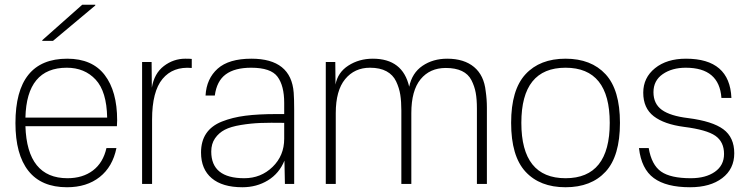

<svg xmlns="http://www.w3.org/2000/svg" viewBox="-20 -774 3148 808"><path d="M263 -527Q368 -527 420.5 -458.5Q473 -390 473 -268Q473 -255 472 -243H87Q94 -24 264 -24Q328 -24 371 -56.5Q414 -89 428 -151H470Q454 -72 399.5 -29Q345 14 262 14Q154 14 99.5 -55Q45 -124 45 -256Q45 -527 263 -527ZM87 -279H431Q429 -389 382.5 -439Q336 -489 261 -489Q92 -489 87 -279ZM158 -602V-605L326 -754H381V-751L203 -602Z M760 -527Q779 -527 787 -526V-488Q708 -495 664 -442Q620 -389 620 -271V0H578V-513H618L619 -405Q629 -465 669.5 -496Q710 -527 760 -527Z M1038 -527Q1205 -527 1216 -384Q1218 -357 1218 -313V0H1179L1177 -98Q1155 -44 1107.5 -15Q1060 14 1000 14Q916 14 871 -24Q826 -62 826 -132Q826 -180 848 -212.5Q870 -245 914 -262.5Q958 -280 1012.5 -287Q1067 -294 1144 -294H1176V-341Q1176 -413 1148 -451Q1120 -489 1037 -489Q968 -489 930 -461Q892 -433 884 -372H845Q849 -443 896 -485Q943 -527 1038 -527ZM869 -136Q869 -24 1008 -24Q1078 -24 1127 -71.5Q1176 -119 1176 -190V-257Q1117 -258 1076.5 -256.5Q1036 -255 993.5 -248Q951 -241 926 -228Q901 -215 885 -192Q869 -169 869 -136Z M1549 -527Q1675 -527 1702 -409Q1714 -467 1758 -497Q1802 -527 1862 -527Q1933 -527 1975 -492Q2017 -457 2024 -390Q2029 -356 2029 -321V0H1987V-317Q1987 -356 1982 -383.5Q1977 -411 1964 -436.5Q1951 -462 1924 -475Q1897 -488 1856 -488Q1789 -488 1750 -440.5Q1711 -393 1711 -298V0H1669V-309Q1669 -347 1664.5 -375.5Q1660 -404 1647 -431.5Q1634 -459 1606.5 -474Q1579 -489 1537 -489Q1472 -489 1432.5 -441Q1393 -393 1393 -298V0H1351V-513H1391L1392 -418Q1401 -469 1446 -498Q1491 -527 1549 -527Z M2174 -257Q2174 -24 2360 -24Q2546 -24 2546 -257Q2546 -489 2360 -489Q2174 -489 2174 -257ZM2131 -257Q2131 -396 2191.5 -461.5Q2252 -527 2360 -527Q2468 -527 2528.5 -461.5Q2589 -396 2589 -257Q2589 -117 2528.5 -51.5Q2468 14 2360 14Q2252 14 2191.5 -51.5Q2131 -117 2131 -257Z M2867 -527Q3051 -527 3058 -362H3016Q3007 -489 2866 -489Q2808 -489 2769 -462Q2730 -435 2730 -386Q2730 -337 2765.5 -311.5Q2801 -286 2876 -277Q2978 -264 3024 -230Q3070 -196 3070 -129Q3070 -63 3019.5 -24.5Q2969 14 2884 14Q2784 14 2731.5 -24.5Q2679 -63 2669 -151H2710Q2722 -80 2762 -52Q2802 -24 2887 -24Q2950 -24 2988.5 -51Q3027 -78 3027 -126Q3027 -177 2990.5 -202.5Q2954 -228 2859 -240Q2775 -251 2731 -285Q2687 -319 2687 -384Q2687 -447 2736.5 -487Q2786 -527 2867 -527Z"/></svg>

Font: Nacelle UltraLight
Style: Regular
Weight: 200
Designer: Sora Sagano
Foundry: Sora Sagano
Version: Version 1.000;FEAKit 1.0